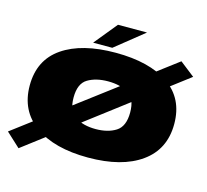

<svg xmlns="http://www.w3.org/2000/svg" viewBox="-131 -880 1148 1064"><g transform="rotate(15 443.0 -348.0)"><path d="M-18 -21 62.5 53.5 895 -579 810 -645.5ZM447 4Q641 4 751.2 -74.8Q861.5 -153.5 861.5 -299Q861.5 -445.5 751.2 -521.2Q641 -597 447 -597Q253.5 -597 143 -521.2Q32.5 -445.5 32.5 -299Q32.5 -153.5 143 -74.8Q253.5 4 447 4ZM447 -159.5Q377.5 -159.5 331 -188.5Q284.5 -217.5 284.5 -297.5Q284.5 -377.5 331 -405.2Q377.5 -433 447 -433Q517 -433 563 -405.2Q609 -377.5 609 -297.5Q609 -217.5 563 -188.5Q517 -159.5 447 -159.5ZM310.5 -618.5H420.5L584.5 -750H418Z"/></g></svg>

Font: Anybody Expanded Black
Style: Regular
Weight: 900
Width: 7
Designer: Tyler Finck
Foundry: Etcetera Type Company
Version: Version 1.113;gftools[0.9.25]